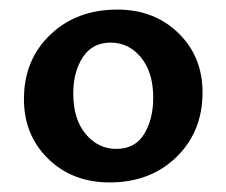

<svg xmlns="http://www.w3.org/2000/svg" viewBox="-20 -683 473 401"><path d="M209 -302Q131 -302 80.5 -351.5Q30 -401 30 -476Q30 -558 85 -610.5Q140 -663 225 -663Q302 -663 352.5 -614Q403 -565 403 -490Q403 -408 348.5 -355Q294 -302 209 -302ZM223 -372Q262 -372 281 -403Q300 -434 300 -479Q300 -532 274.5 -563Q249 -594 211 -594Q173 -594 153 -563.5Q133 -533 133 -488Q133 -434 159 -403Q185 -372 223 -372Z"/></svg>

Font: EauTest
Style: Bold
Weight: 700
Designer: Christian Thalmann (Catharsis Fonts)
Version: Version 0.001;PS 000.001;hotconv 1.0.88;makeotf.lib2.5.64775